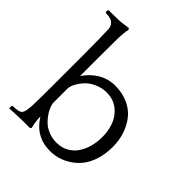

<svg xmlns="http://www.w3.org/2000/svg" viewBox="-206 -870 1010 1010"><g transform="rotate(45 299.0 -364.5)"><path d="M178.2 -6.8 170.9 0H125Q98.1 0 22 3.9L21 0L22 -14.2L25.9 -18.1Q68.8 -18.1 81.1 -28.8Q87.9 -35.2 90.8 -45.7Q93.8 -56.2 96.2 -78.1L97.2 -86.9Q99.1 -136.7 99.1 -233.9V-474.1Q99.1 -596.2 96.2 -662.1Q95.2 -677.7 83 -692.9Q68.4 -710 26.9 -710L22.9 -713.9V-727.1L26.9 -731H44.9Q107.9 -731 132.8 -734.9L168 -740.2L173.8 -731Q170.4 -723.6 168.2 -696.8Q166 -669.9 166 -653.8Q166 -641.1 165.5 -591.1Q165 -541 165 -476.1V-379.9Q194.8 -423.8 237.5 -449.5Q280.3 -475.1 331.1 -475.1Q386.2 -475.1 429.2 -455.3Q472.2 -435.5 498 -401.9Q523.9 -368.2 537.4 -326.4Q550.8 -284.7 550.8 -237.8Q550.8 -185.5 537.1 -142.6Q523.4 -99.6 501.2 -71.5Q479 -43.5 449.7 -24.4Q420.4 -5.4 390.9 2.9Q361.3 11.2 332 11.2Q225.1 11.2 168 -82Q168 -46.4 178.2 -6.8ZM475.1 -235.8Q475.1 -283.2 459.7 -323.5Q444.3 -363.8 409.7 -390.9Q375 -418 326.2 -418Q290 -418 258.1 -403.3Q226.1 -388.7 206.5 -367.2Q187 -345.7 176 -323.7Q165 -301.8 165 -285.2V-175.8Q168 -161.6 175 -145.5Q182.1 -129.4 195.6 -110.8Q209 -92.3 226.1 -77.9Q243.2 -63.5 269 -53.7Q294.9 -43.9 324.2 -43.9Q362.3 -43.9 391.8 -60.3Q421.4 -76.7 439.2 -104Q457 -131.3 466.1 -165Q475.1 -198.7 475.1 -235.8Z"/></g></svg>

Font: Quattrocento Roman
Style: Regular
Weight: 400
Designer: Pablo Impallari
Foundry: Pablo Impallari. www.impallari.com Igino Marini. www.ikern.com
Version: Version 1.000